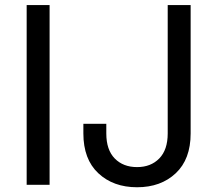

<svg xmlns="http://www.w3.org/2000/svg" viewBox="-20 -748 879 777"><path d="M180.7 -727.5V0H87.9V-727.5ZM534.7 9.8Q438.5 9.8 377.9 -46.9Q317.4 -103.5 317.4 -208V-247.1H410.2V-208Q410.2 -141.6 444.3 -106.7Q478.5 -71.8 534.7 -71.8Q590.3 -71.8 624.5 -106.7Q658.7 -141.6 658.7 -208V-727.5H751.5V-208Q751.5 -103.5 691.2 -46.9Q630.9 9.8 534.7 9.8Z"/></svg>

Font: Atlassian Sans
Style: Regular
Weight: 400
Designer: Rasmus Andersson
Foundry: Modifications by Atlassian Pty Ltd, manufactured by rsms
Version: Version 4.001;git-9221beed3